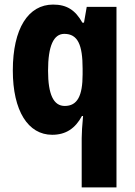

<svg xmlns="http://www.w3.org/2000/svg" viewBox="-20 -579 589 839"><path d="M337 25V240H489V-549H359L347 -480H340C309 -535 272 -559 212 -559C104 -559 36 -455 36 -271C36 -94 103 10 208 10C268 10 309 -18 338 -72H343C339 -29 337 2 337 25ZM263 -116C214 -116 190 -166 190 -270C190 -378 214 -431 261 -431C320 -431 341 -383 341 -279V-254C341 -160 318 -116 263 -116Z"/></svg>

Font: Noto Sans Gurmukhi Condensed ExtraBold
Style: Regular
Weight: 800
Width: 3
Designer: Jelle Bosma - Monotype Design Team
Foundry: Monotype Imaging Inc.
Version: Version 2.004